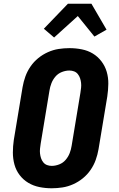

<svg xmlns="http://www.w3.org/2000/svg" viewBox="-20 -1001 640 1029"><path d="M257 8Q223 8 191 1.5Q159 -5 132 -21Q105 -37 85.5 -62.5Q66 -88 57.5 -119Q49 -150 49 -183.5Q49 -217 54 -251L101 -534Q106 -563 116 -591Q126 -619 143.5 -644.5Q161 -670 185 -689.5Q209 -709 237 -721.5Q265 -734 294 -738.5Q323 -743 352 -743Q386 -743 418.5 -736.5Q451 -730 477.5 -714Q504 -698 523.5 -672.5Q543 -647 552 -616Q561 -585 560.5 -551.5Q560 -518 555 -484L508 -201Q503 -172 493 -144Q483 -116 465.5 -90.5Q448 -65 424 -45.5Q400 -26 372 -13.5Q344 -1 315 3.5Q286 8 257 8ZM257 -112Q277 -112 297.5 -120Q318 -128 332 -144.5Q346 -161 353.5 -180.5Q361 -200 364 -220L411 -504Q413 -517 414.5 -530.5Q416 -544 414.5 -557Q413 -570 409 -582Q405 -594 397 -604Q389 -614 377 -618.5Q365 -623 352 -623Q332 -623 311.5 -615Q291 -607 277 -590.5Q263 -574 255.5 -554.5Q248 -535 245 -515L198 -231Q196 -218 194.5 -204.5Q193 -191 194.5 -178Q196 -165 200 -153Q204 -141 212 -131Q220 -121 232 -116.5Q244 -112 257 -112ZM270 -800 215 -847 344 -981H470L551 -842L486 -805L397 -915Z"/></svg>

Font: Iosevka Aile Heavy
Style: Italic
Weight: 900
Italic angle: -9°
Designer: Belleve Invis
Foundry: Belleve Invis
Version: Version 31.1.0; ttfautohint (v1.8.4)